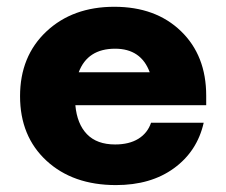

<svg xmlns="http://www.w3.org/2000/svg" viewBox="-20 -531 660 561"><path d="M582.5 -251.5V-223.6H200.2Q205.1 -168.9 234.1 -138.9Q263.2 -108.9 316.4 -108.9Q357.4 -108.9 384.3 -125.5Q411.1 -142.1 421.4 -172.4H575.2Q556.2 -88.9 488.5 -39.6Q420.9 9.8 318.8 9.8Q192.9 9.8 115.7 -61.5Q38.6 -132.8 38.6 -250Q38.6 -366.7 115.5 -439Q192.4 -511.2 314 -511.2Q435.1 -511.2 508.8 -439.9Q582.5 -368.7 582.5 -251.5ZM316.4 -388.7Q235.8 -388.7 210 -319.8H417.5Q392.1 -388.7 316.4 -388.7Z"/></svg>

Font: Now
Style: Bold
Weight: 700
Designer: Alfredo Marco Pradil
Foundry: Alfredo Marco Pradil
Version: Version 1.002;PS 001.002;hotconv 1.0.88;makeotf.lib2.5.64775